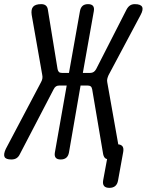

<svg xmlns="http://www.w3.org/2000/svg" viewBox="-75 -760 708 927"><path d="M21 -16Q15 -3 5 3.5Q-5 10 -20 10Q-47 10 -53 -2.5Q-59 -15 -47 -41L123 -363Q128 -372 129.5 -380.5Q131 -389 129 -398L78 -688Q74 -715 85 -727.5Q96 -740 124 -740Q138 -740 146 -733.5Q154 -727 156 -714L203 -426Q205 -417 209.5 -412.5Q214 -408 224 -408H258L311 -706Q314 -723 323.5 -731.5Q333 -740 350 -740Q367 -740 374 -731.5Q381 -723 378 -706L325 -408H361Q370 -408 377 -412.5Q384 -417 389 -426L536 -714Q543 -727 552.5 -733.5Q562 -740 576 -740Q604 -740 611 -727Q618 -714 604 -688L449 -397Q445 -388 443 -379.5Q441 -371 443 -362L496 -63Q509 -62 516 -54Q523 -45 520 -27L495 111Q492 129 481.5 138Q471 147 453 147Q435 147 427.5 138Q420 129 423 111L442 8Q437 7 433 4Q426 -2 423 -16L370 -329Q368 -339 363 -343Q358 -347 348 -347H314L258 -24Q255 -7 245 1.5Q235 10 218 10Q201 10 194 1.5Q187 -7 190 -24L247 -347H211Q202 -347 195.5 -343Q189 -339 184 -329Z"/></svg>

Font: Maple Mono Light
Style: Italic
Weight: 300
Italic angle: -10°
Monospace: yes
Designer: subframe7536
Version: Version 7.000